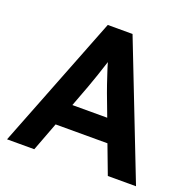

<svg xmlns="http://www.w3.org/2000/svg" viewBox="-124 -824 946 947"><g transform="rotate(20 348.5 -350.0)"><path d="M10 0 284 -700H414L687 0H539L482 -151H210L153 0ZM297 -381 255 -269H438L395 -383Q389 -398 381 -422.5Q373 -447 363.5 -475Q354 -503 347 -528Q335 -491 322 -452Q309 -413 297 -381Z"/></g></svg>

Font: Lexend SemiBold
Style: Regular
Weight: 600
Designer: Bonnie Shaver-Troup, Thomas Jockin
Foundry: Lexend
Version: Version 1.005; ttfautohint (v1.8.3)